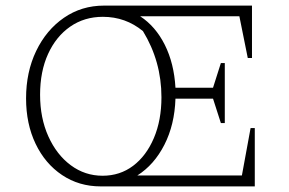

<svg xmlns="http://www.w3.org/2000/svg" viewBox="-20 -665 1031 685"><path d="M768 -226 740 -313H606Q603 -220 566.5 -148.5Q530 -77 470 -39H843L874 -208H889V0H339Q262 0 201.5 -40.5Q141 -81 107 -152Q73 -223 73 -314Q73 -408 109 -483Q145 -558 208 -601.5Q271 -645 351 -645H879V-458H864L834 -607H480Q535 -571 568 -505Q601 -439 606 -352H740L768 -440H782V-226ZM123 -327Q123 -244 152.5 -178.5Q182 -113 232.5 -75.5Q283 -38 346 -38Q408 -38 455 -73.5Q502 -109 529 -172.5Q556 -236 556 -318Q556 -446 490 -554Q428 -605 347 -605Q281 -605 230.5 -570Q180 -535 151.5 -472.5Q123 -410 123 -327Z"/></svg>

Font: Piazzolla SC ExtraLight
Style: Regular
Weight: 200
Designer: Juan Pablo del Peral
Foundry: Huerta Tipografica
Version: Version 1.330